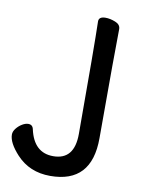

<svg xmlns="http://www.w3.org/2000/svg" viewBox="-84 -777 660 866"><g transform="rotate(10 246.0 -344.0)"><path d="M206 29Q111 29 51 -36Q4 -87 4 -125Q4 -139 15 -153Q26 -167 41 -176Q56 -185 69 -185Q89 -185 93 -164Q116 -61 204 -61Q301 -61 301 -180Q301 -589 298 -695Q298 -717 329 -717Q350 -717 374 -707.5Q398 -698 398 -677Q396 -588 396 -177Q396 29 206 29Z"/></g></svg>

Font: LXGW ZhenKai
Style: Regular
Weight: 400
Designer: LXGW / Fontworks Inc.
Foundry: LXGW / Fontworks Inc.
Version: Version 0.800;June 8, 2025